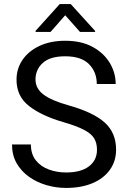

<svg xmlns="http://www.w3.org/2000/svg" viewBox="-20 -923 634 953"><path d="M461.4 -179.7Q461.4 -212.9 447.3 -236.3Q433.1 -259.8 396.5 -278.8Q359.9 -297.9 292.5 -317.4Q187 -348.1 124.5 -396.5Q62 -444.8 62 -527.3Q62 -582.5 92 -626.2Q122.1 -669.9 176.5 -695.3Q231 -720.7 303.7 -720.7Q383.8 -720.7 439.7 -690.2Q495.6 -659.7 524.9 -610.6Q554.2 -561.5 554.2 -505.9H460.4Q460.4 -565.4 421.9 -604.5Q383.3 -643.6 303.7 -643.6Q228.5 -643.6 192.4 -610.6Q156.2 -577.6 156.2 -528.3Q156.2 -483.9 195.6 -453.9Q234.9 -423.8 322.8 -399.4Q443.8 -365.2 500 -314.5Q556.2 -263.7 556.2 -180.7Q556.2 -123 525.4 -80.1Q494.6 -37.1 439 -13.7Q383.3 9.8 308.1 9.8Q258.8 9.8 211.2 -3.9Q163.6 -17.6 124.8 -44.9Q85.9 -72.3 62.7 -112.5Q39.6 -152.8 39.6 -206.1H133.3Q133.3 -157.7 158 -127Q182.6 -96.2 222.7 -81.5Q262.7 -66.9 308.1 -66.9Q381.8 -66.9 421.6 -97.4Q461.4 -127.9 461.4 -179.7ZM331.1 -902.8 452.1 -769.5V-764.6H377L303.7 -847.2L231 -764.6H156.7V-770L276.4 -902.8Z"/></svg>

Font: Vazirmatn RD UI FD
Style: Regular
Weight: 400
Designer: Saber Rastikerdar
Foundry: Saber Rastikerdar
Version: Version 33.003